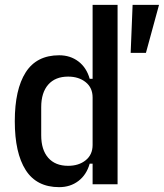

<svg xmlns="http://www.w3.org/2000/svg" viewBox="-20 -760 676 792"><path d="M362 -85H350Q337 -39 303.5 -13.5Q270 12 224 12Q131 12 86 -58.5Q41 -129 41 -260Q41 -391 86 -461.5Q131 -532 224 -532Q270 -532 303.5 -506.5Q337 -481 350 -435H362V-740H465V0H362ZM261 -76Q305 -76 333.5 -99Q362 -122 362 -162V-358Q362 -398 333.5 -421Q305 -444 261 -444Q208 -444 179 -411Q150 -378 150 -318V-202Q150 -142 179 -109Q208 -76 261 -76ZM582 -542H519L527 -740H636Z"/></svg>

Font: IBM Plex Sans Condensed Medium
Style: Regular
Weight: 500
Width: 3
Designer: Mike Abbink, Paul van der Laan, Pieter van Rosmalen
Foundry: Bold Monday
Version: Version 1.3